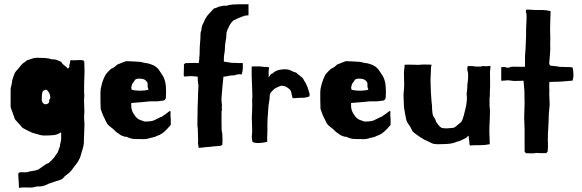

<svg xmlns="http://www.w3.org/2000/svg" viewBox="-20 -652 2740 904"><path d="M37 -271Q37 -273 40.5 -284Q44 -295 45 -296Q47 -301 48 -304.5Q49 -308 54 -315Q58 -320 64.5 -327Q71 -334 73 -337Q77 -343 82 -348Q86 -353 94 -358Q102 -363 107 -368Q121 -372 131.5 -376Q142 -380 152 -380Q172 -380 190.5 -379Q209 -378 223 -373Q238 -373 248 -369.5Q258 -366 268 -361Q273 -351 281 -345.5Q289 -340 294 -335L300 -329Q307 -334 306.5 -340Q306 -346 308 -351Q310 -357 310 -361.5Q310 -366 312 -368Q315 -369 319 -368.5Q323 -368 327 -368Q336 -368 350 -369Q364 -370 371 -368Q373 -367 375 -364.5Q377 -362 377 -361V-354Q377 -348 377.5 -338.5Q378 -329 378 -319.5Q378 -310 377.5 -301Q377 -292 377 -286Q377 -281 376.5 -269Q376 -257 376 -243.5Q376 -230 376 -219Q376 -208 377 -207Q377 -197 376 -185Q375 -173 376 -168L377 -136Q378 -129 376.5 -114Q375 -99 377 -80Q378 -73 377.5 -59.5Q377 -46 376.5 -31.5Q376 -17 375.5 -4.5Q375 8 375 13Q375 32 368.5 51.5Q362 71 357 90Q352 100 347 109Q342 118 332 129Q328 134 323 141.5Q318 149 313 154Q308 161 295.5 169.5Q283 178 278 186Q273 192 261 196Q249 200 244 201L209 213Q200 218 190.5 221.5Q181 225 167 226Q165 226 163 225.5Q161 225 159 226Q149 226 142.5 228.5Q136 231 126 231H120Q106 231 101.5 230.5Q97 230 80 231Q79 231 74 232Q69 233 69 231Q69 212 67.5 196Q66 180 66 165L73 159H107Q121 154 132.5 153Q144 152 159 147Q173 138 184.5 129Q196 120 210 115Q220 106 229 96.5Q238 87 243 77Q252 68 254.5 58Q257 48 262 38Q262 29 265 19.5Q268 10 268 0V-26Q268 -31 265 -28Q263 -27 262 -26Q248 -17 229 -15.5Q210 -14 191 -14H184Q170 -15 157 -20Q144 -23 135 -26Q126 -29 115 -35Q112 -37 106 -39.5Q100 -42 86 -50L74 -64L52 -88Q49 -93 46.5 -101Q44 -109 40 -120Q38 -126 35 -133Q32 -140 30 -148V-232Q30 -237 32.5 -245.5Q35 -254 35 -258Q35 -260 36 -262Q36 -264 36.5 -266Q37 -268 37 -271ZM191 -161Q196 -161 200.5 -162Q205 -163 210 -168Q212 -172 211.5 -176.5Q211 -181 213 -183Q218 -191 217 -193Q216 -195 216 -200Q216 -205 212.5 -212.5Q209 -220 204 -225Q199 -230 197 -230Q195 -230 184 -225Q177 -218 177 -196Q177 -194 176.5 -187Q176 -180 178 -174Q178 -172 183 -166.5Q188 -161 191 -161Z M761 -192Q761 -187 756 -182Q753 -179 747 -178Q741 -177 736 -177Q729 -175 719 -175Q709 -175 702 -175Q688 -175 681 -174.5Q674 -174 658 -172L598 -167V-155Q598 -144 601 -133.5Q604 -123 612 -112Q617 -104 624 -97Q631 -90 638 -88Q644 -86 649 -84Q654 -82 658.5 -80.5Q663 -79 667 -80Q694 -80 706.5 -86Q719 -92 737 -101Q741 -101 745.5 -105Q750 -109 752 -110Q757 -112 766.5 -120Q776 -128 781 -130Q784 -128 783 -116.5Q782 -105 784 -95V-84V-64Q779 -58 776.5 -55.5Q774 -53 772.5 -51Q771 -49 768 -46Q765 -43 759 -37Q741 -19 721 -13Q710 -7 697 -4.5Q684 -2 676 1Q671 2 667 2.5Q663 3 659 3H651Q632 3 614 2.5Q596 2 576 -8Q569 -7 556.5 -12Q544 -17 540 -22Q529 -28 520.5 -37Q512 -46 502 -53Q488 -63 482 -74Q476 -85 471 -97Q466 -106 462 -117Q458 -128 454 -139Q454 -150 453.5 -160Q453 -170 453 -180V-217Q453 -235 460.5 -260Q468 -285 479 -303Q482 -307 486 -311Q489 -315 493.5 -319Q498 -323 503 -328Q506 -329 509.5 -331Q513 -333 520 -337Q523 -339 527.5 -344Q532 -349 540 -351Q551 -355 561 -359.5Q571 -364 576 -364Q583 -364 601.5 -363Q620 -362 637 -361Q646 -360 652 -358Q658 -356 661 -356Q669 -355 674.5 -354Q680 -353 686 -351Q704 -345 712.5 -338.5Q721 -332 727 -325Q731 -320 734.5 -313.5Q738 -307 742 -302Q747 -296 751.5 -285.5Q756 -275 758 -265Q760 -257 761 -244Q762 -231 762 -221Q762 -211 761.5 -206Q761 -201 761 -192ZM675 -250Q675 -252 675 -257.5Q675 -263 673 -265Q665 -278 650.5 -280.5Q636 -283 625 -281Q618 -279 616 -276Q614 -273 610 -267Q608 -265 607 -263Q606 -261 604 -259Q602 -257 601.5 -253.5Q601 -250 600 -247Q598 -242 598 -240Q598 -238 600 -230Q604 -228 615.5 -226.5Q627 -225 639.5 -225Q652 -225 663.5 -226.5Q675 -228 679 -230Q680 -231 677.5 -235.5Q675 -240 675 -250Z M1046 -625Q1061 -630 1078.5 -631Q1096 -632 1111 -632H1150V-580Q1147 -580 1145 -579.5Q1143 -579 1141 -579H1137Q1132 -579 1130 -577Q1128 -575 1123 -575Q1109 -570 1098.5 -565Q1088 -560 1078 -555Q1073 -550 1068.5 -544.5Q1064 -539 1059 -529Q1054 -519 1050 -509.5Q1046 -500 1046 -491Q1046 -476 1042.5 -458.5Q1039 -441 1039 -426Q1039 -412 1036.5 -400.5Q1034 -389 1034 -374V-362L1047 -360Q1050 -360 1059 -358Q1068 -356 1078 -356Q1087 -356 1095.5 -355.5Q1104 -355 1106 -355H1123Q1123 -345 1123.5 -340.5Q1124 -336 1123 -327Q1123 -324 1122 -318.5Q1121 -313 1120 -309Q1119 -307 1119.5 -307Q1120 -307 1118 -302Q1117 -301 1113 -302Q1109 -303 1101 -302Q1098 -302 1089.5 -299Q1081 -296 1072 -297Q1068 -297 1063 -296Q1058 -295 1054 -294Q1048 -293 1043 -292Q1038 -291 1032 -291Q1030 -271 1027 -241Q1024 -211 1023 -191Q1022 -178 1024 -166.5Q1026 -155 1024 -144Q1024 -141 1025 -138Q1026 -135 1024 -133Q1023 -127 1023 -109Q1023 -91 1023 -73Q1023 -55 1023.5 -42.5Q1024 -30 1024 -35Q1026 -30 1026.5 -22.5Q1027 -15 1027 -10Q1028 2 1027.5 14.5Q1027 27 1027 29Q1025 31 1023 32Q1020 35 1014 35Q1009 35 1001.5 36Q994 37 989 37Q984 37 975.5 38.5Q967 40 962 40Q953 40 939 42Q925 44 915 44Q915 34 913 28.5Q911 23 913 13Q913 12 912.5 3Q912 -6 912 -17.5Q912 -29 911.5 -38Q911 -47 911 -48Q909 -58 909.5 -76Q910 -94 910 -113Q910 -126 910.5 -147.5Q911 -169 912 -186Q912 -194 912.5 -212Q913 -230 914 -239Q915 -250 913 -259Q911 -268 911 -278V-291Q897 -293 880 -293.5Q863 -294 850 -291Q847 -293 845 -297Q845 -307 845.5 -316.5Q846 -326 846 -335V-349Q851 -354 853 -354.5Q855 -355 860 -355Q870 -355 886 -355.5Q902 -356 912 -355Q916 -355 916.5 -356Q917 -357 916.5 -359Q916 -361 916 -363.5Q916 -366 918 -369Q918 -383 919 -388.5Q920 -394 920 -409Q920 -431 922 -450.5Q924 -470 924 -491Q924 -498 925.5 -501.5Q927 -505 928 -510Q929 -522 932 -532L947 -564Q955 -578 962.5 -585.5Q970 -593 977 -601Q986 -612 989.5 -613Q993 -614 995 -614Q997 -614 1001 -616.5Q1005 -619 1012 -621Q1020 -623 1028.5 -624.5Q1037 -626 1039 -625Z M1167 -128Q1167 -135 1167.5 -149Q1168 -163 1167 -176Q1168 -185 1168 -194Q1168 -203 1168 -213L1165 -294V-339Q1176 -339 1188 -339.5Q1200 -340 1215 -338Q1219 -337 1223 -337H1237Q1244 -335 1244 -335.5Q1244 -336 1247 -334Q1247 -329 1246 -326.5Q1245 -324 1245 -319V-287Q1249 -292 1250.5 -295.5Q1252 -299 1257 -304L1263 -306Q1276 -319 1295 -323Q1314 -327 1333 -325Q1337 -325 1346 -321.5Q1355 -318 1364 -313Q1371 -312 1376 -309L1379 -306Q1389 -297 1398 -290.5Q1407 -284 1411 -274Q1421 -260 1427 -244Q1433 -228 1438 -209Q1438 -204 1437 -200Q1436 -196 1431 -196Q1416 -191 1403.5 -191.5Q1391 -192 1370 -190H1359Q1357 -191 1356.5 -193Q1356 -195 1356 -196Q1355 -202 1353.5 -206.5Q1352 -211 1352 -214Q1352 -216 1351 -219Q1350 -222 1349 -224Q1347 -227 1346 -229Q1327 -248 1309 -248Q1307 -248 1303.5 -248Q1300 -248 1297 -246Q1292 -244 1282.5 -239.5Q1273 -235 1270 -232Q1265 -227 1259.5 -221.5Q1254 -216 1251 -209Q1250 -205 1249.5 -195.5Q1249 -186 1249 -184Q1247 -175 1245 -160Q1243 -145 1243 -134Q1243 -127 1241.5 -116Q1240 -105 1240 -96Q1240 -89 1239.5 -83Q1239 -77 1239 -71V-33Q1239 -27 1238.5 -20Q1238 -13 1238 -6V16Q1188 27 1169 16Q1167 9 1166 -1.5Q1165 -12 1166 -14Q1168 -32 1167 -50Q1166 -68 1166 -87Q1165 -97 1166 -108Q1167 -119 1167 -128Z M1796 -192Q1796 -187 1791 -182Q1788 -179 1782 -178Q1776 -177 1771 -177Q1764 -175 1754 -175Q1744 -175 1737 -175Q1723 -175 1716 -174.5Q1709 -174 1693 -172L1633 -167V-155Q1633 -144 1636 -133.5Q1639 -123 1647 -112Q1652 -104 1659 -97Q1666 -90 1673 -88Q1679 -86 1684 -84Q1689 -82 1693.5 -80.5Q1698 -79 1702 -80Q1729 -80 1741.5 -86Q1754 -92 1772 -101Q1776 -101 1780.5 -105Q1785 -109 1787 -110Q1792 -112 1801.5 -120Q1811 -128 1816 -130Q1819 -128 1818 -116.5Q1817 -105 1819 -95V-84V-64Q1814 -58 1811.5 -55.5Q1809 -53 1807.5 -51Q1806 -49 1803 -46Q1800 -43 1794 -37Q1776 -19 1756 -13Q1745 -7 1732 -4.5Q1719 -2 1711 1Q1706 2 1702 2.5Q1698 3 1694 3H1686Q1667 3 1649 2.5Q1631 2 1611 -8Q1604 -7 1591.5 -12Q1579 -17 1575 -22Q1564 -28 1555.5 -37Q1547 -46 1537 -53Q1523 -63 1517 -74Q1511 -85 1506 -97Q1501 -106 1497 -117Q1493 -128 1489 -139Q1489 -150 1488.5 -160Q1488 -170 1488 -180V-217Q1488 -235 1495.5 -260Q1503 -285 1514 -303Q1517 -307 1521 -311Q1524 -315 1528.5 -319Q1533 -323 1538 -328Q1541 -329 1544.5 -331Q1548 -333 1555 -337Q1558 -339 1562.5 -344Q1567 -349 1575 -351Q1586 -355 1596 -359.5Q1606 -364 1611 -364Q1618 -364 1636.5 -363Q1655 -362 1672 -361Q1681 -360 1687 -358Q1693 -356 1696 -356Q1704 -355 1709.5 -354Q1715 -353 1721 -351Q1739 -345 1747.5 -338.5Q1756 -332 1762 -325Q1766 -320 1769.5 -313.5Q1773 -307 1777 -302Q1782 -296 1786.5 -285.5Q1791 -275 1793 -265Q1795 -257 1796 -244Q1797 -231 1797 -221Q1797 -211 1796.5 -206Q1796 -201 1796 -192ZM1710 -250Q1710 -252 1710 -257.5Q1710 -263 1708 -265Q1700 -278 1685.5 -280.5Q1671 -283 1660 -281Q1653 -279 1651 -276Q1649 -273 1645 -267Q1643 -265 1642 -263Q1641 -261 1639 -259Q1637 -257 1636.5 -253.5Q1636 -250 1635 -247Q1633 -242 1633 -240Q1633 -238 1635 -230Q1639 -228 1650.5 -226.5Q1662 -225 1674.5 -225Q1687 -225 1698.5 -226.5Q1710 -228 1714 -230Q1715 -231 1712.5 -235.5Q1710 -240 1710 -250Z M1992 12Q1976 6 1958 -6.5Q1940 -19 1932 -25Q1927 -30 1923.5 -33Q1920 -36 1919 -41Q1912 -56 1903.5 -67Q1895 -78 1892 -92Q1889 -106 1886.5 -120.5Q1884 -135 1882 -148Q1882 -162 1881 -174Q1880 -186 1880 -200Q1880 -215 1881.5 -227Q1883 -239 1883 -254Q1883 -264 1882.5 -274.5Q1882 -285 1882 -295V-309Q1882 -318 1883.5 -327.5Q1885 -337 1885 -347Q1897 -348 1914.5 -347.5Q1932 -347 1941 -347Q1944 -346 1954.5 -347Q1965 -348 1969 -348Q1974 -348 1990.5 -348Q2007 -348 2012 -347Q2011 -342 2010 -338Q2009 -334 2009 -330Q2009 -326 2009 -324Q2009 -310 2008 -299Q2007 -288 2007 -276Q2007 -270 2007.5 -252.5Q2008 -235 2009 -215Q2010 -195 2011.5 -177.5Q2013 -160 2014 -154Q2014 -144 2014.5 -137.5Q2015 -131 2016 -121Q2017 -110 2021.5 -102.5Q2026 -95 2028 -93L2034 -77L2048 -59Q2055 -50 2067 -48.5Q2079 -47 2090 -48L2113 -50Q2121 -51 2131 -60.5Q2141 -70 2149 -75Q2154 -80 2157.5 -89.5Q2161 -99 2164 -109Q2164 -110 2166 -118Q2168 -126 2170.5 -135.5Q2173 -145 2174.5 -153.5Q2176 -162 2176 -163Q2177 -171 2178 -181Q2179 -191 2178 -199Q2176 -208 2178 -219Q2180 -230 2180 -240Q2180 -248 2181 -258Q2182 -268 2183 -273Q2183 -272 2183.5 -277Q2184 -282 2184 -288Q2184 -294 2184 -299.5Q2184 -305 2184 -306Q2183 -312 2181.5 -317.5Q2180 -323 2180 -329Q2180 -332 2181 -335Q2182 -338 2182 -341H2203Q2207 -341 2210.5 -340Q2214 -339 2216 -339Q2226 -339 2233 -338.5Q2240 -338 2245 -339Q2250 -341 2253 -340.5Q2256 -340 2261 -341Q2269 -339 2274.5 -340.5Q2280 -342 2289 -341Q2290 -336 2288.5 -327Q2287 -318 2287 -309Q2287 -290 2287.5 -270.5Q2288 -251 2287 -231Q2286 -220 2286.5 -210Q2287 -200 2285 -190Q2285 -188 2285 -182.5Q2285 -177 2285 -171Q2285 -165 2285 -159.5Q2285 -154 2285 -153Q2287 -142 2287 -126Q2287 -110 2286 -92.5Q2285 -75 2284.5 -59Q2284 -43 2284 -32Q2284 -17 2285 -2.5Q2286 12 2286 27Q2262 32 2239.5 31.5Q2217 31 2193 33Q2190 29 2190 20Q2190 15 2189.5 11Q2189 7 2188 2Q2187 -1 2187 -8Q2187 -11 2186 -13Q2184 -13 2180 -8Q2176 -3 2171 -1Q2161 4 2151.5 8.5Q2142 13 2132 15Q2112 24 2088 25.5Q2064 27 2038 27Q2023 27 2012.5 22Q2002 17 1992 12Z M2560 -25Q2560 -14 2559.5 -2Q2559 10 2560 21Q2560 27 2560 38.5Q2560 50 2559 56Q2560 60 2557 63.5Q2554 67 2552 69H2526Q2521 69 2514.5 68.5Q2508 68 2503 68Q2499 70 2492 70Q2485 70 2477.5 70Q2470 70 2463.5 69.5Q2457 69 2456 69Q2451 64 2450.5 62.5Q2450 61 2450 56V-40L2448 -99L2450 -166L2449 -224L2445 -272Q2433 -272 2416 -271Q2399 -270 2390 -272Q2373 -275 2363.5 -273.5Q2354 -272 2340 -272V-336H2346Q2351 -336 2354.5 -336.5Q2358 -337 2360 -336Q2365 -332 2374.5 -333.5Q2384 -335 2383 -337Q2394 -338 2396.5 -338Q2399 -338 2408 -338Q2416 -338 2431.5 -337.5Q2447 -337 2452 -338Q2452 -338 2452 -344Q2452 -350 2452 -358Q2452 -366 2452 -375Q2452 -384 2452 -389Q2454 -408 2454.5 -423.5Q2455 -439 2456 -459Q2457 -473 2457 -486Q2457 -499 2457 -513Q2457 -527 2458.5 -547.5Q2460 -568 2459 -584Q2459 -589 2457.5 -590.5Q2456 -592 2456 -597Q2456 -602 2457 -604.5Q2458 -607 2463 -607Q2472 -607 2482 -606Q2492 -605 2501 -605Q2516 -605 2528.5 -605Q2541 -605 2549 -604Q2564 -602 2572 -600Q2572 -600 2572 -595.5Q2572 -591 2572 -584.5Q2572 -578 2571.5 -571Q2571 -564 2571 -558Q2570 -533 2570 -514.5Q2570 -496 2571 -471Q2571 -460 2570.5 -448Q2570 -436 2571 -425Q2571 -422 2570.5 -412Q2570 -402 2569 -390.5Q2568 -379 2567 -369Q2566 -359 2566 -356Q2566 -351 2568 -347Q2570 -343 2572 -343Q2577 -343 2585 -341.5Q2593 -340 2598 -340Q2603 -340 2608.5 -338.5Q2614 -337 2624 -337Q2633 -337 2642.5 -336.5Q2652 -336 2663 -336Q2665 -336 2667 -335.5Q2669 -335 2671 -335H2675Q2680 -320 2680 -301Q2680 -282 2675 -272H2669Q2649 -270 2630 -268.5Q2611 -267 2591 -267Q2586 -267 2579 -266.5Q2572 -266 2567 -266Q2567 -264 2566.5 -261.5Q2566 -259 2566 -257V-253V-244Q2566 -235 2566.5 -227.5Q2567 -220 2566 -212L2568 -159L2564 -114Q2564 -109 2563.5 -96.5Q2563 -84 2562.5 -69.5Q2562 -55 2561 -42.5Q2560 -30 2560 -25Z"/></svg>

Font: Kirang Haerang
Style: Regular
Weight: 400
Version: Version 1.00